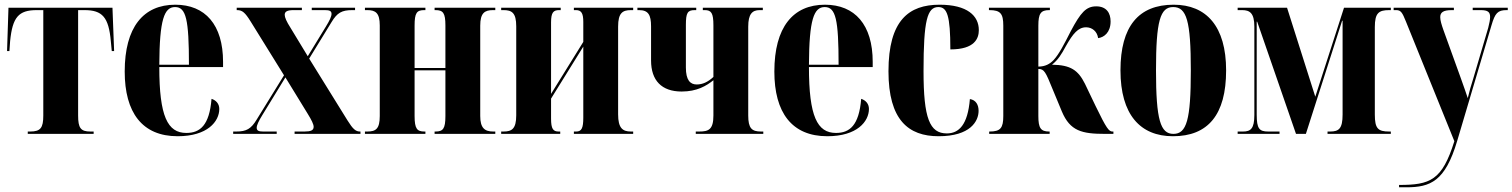

<svg xmlns="http://www.w3.org/2000/svg" viewBox="-20 -569 6428 816"><path d="M98 0H378V-10H364C323 -10 312 -25 312 -78V-526H339C415 -526 442 -496 451 -394L455 -352H465L458 -536H16L10 -352H20L23 -394C33 -496 59 -526 136 -526H164V-78C164 -25 152 -10 108 -10H98Z M735 10C862 10 912 -53 912 -106C912 -128 898 -143 879 -149C870 -36 830 -4 772 -4C692 -4 657 -75 657 -284H928V-306C928 -464 852 -549 725 -549C589 -549 510 -453 510 -265C510 -91 584 10 735 10ZM657 -294C658 -486 678 -539 724 -539C771 -539 783 -486 783 -294Z M971 0H1156V-10H1098C1079 -10 1071 -14 1071 -26C1071 -37 1079 -54 1095 -80L1193 -240L1288 -85C1304 -59 1313 -41 1313 -30C1313 -15 1301 -10 1274 -10H1232V0H1512V-10H1510C1492 -10 1480 -20 1457 -57L1294 -320L1389 -475C1413 -515 1433 -526 1477 -526H1489V-536H1305V-526H1361C1381 -526 1389 -522 1389 -510C1389 -499 1381 -482 1365 -456L1288 -330L1214 -452C1198 -477 1190 -495 1190 -506C1190 -520 1201 -526 1228 -526H1263V-536H986V-526H988C1010 -526 1022 -515 1045 -478L1187 -249L1071 -61C1047 -21 1027 -10 984 -10H971Z M1531 0H1788V-10H1784C1753 -10 1742 -21 1742 -76V-270H1873V-76C1873 -22 1863 -10 1831 -10H1827V0H2085V-10H2076C2040 -10 2021 -25 2021 -76V-460C2021 -514 2040 -526 2075 -526H2085V-536H1827V-526H1831C1863 -526 1873 -514 1873 -461V-280H1742V-460C1742 -514 1751 -526 1783 -526H1788V-536H1531V-526H1541C1576 -526 1594 -514 1594 -461V-76C1594 -21 1577 -10 1541 -10H1531Z M2110 0H2361V-10H2354C2331 -10 2322 -21 2322 -65V-150L2459 -371V-69C2459 -25 2452 -10 2429 -10H2419V0H2671V-10H2661C2626 -10 2607 -25 2607 -83V-456C2607 -514 2626 -526 2661 -526H2671V-536H2419V-526H2428C2451 -526 2459 -512 2459 -476V-391L2322 -170V-474C2322 -516 2332 -526 2356 -526H2363V-536H2110V-526H2120C2155 -526 2174 -515 2174 -457V-79C2174 -21 2155 -10 2120 -10H2110Z M2937 0H3224V-10H3214C3175 -10 3160 -24 3160 -78V-456C3160 -509 3177 -526 3208 -526H3222V-536H2967V-526H2975C3003 -526 3012 -514 3012 -461V-242C2988 -220 2966 -210 2941 -210C2913 -210 2895 -229 2895 -282V-463C2895 -514 2902 -526 2932 -526H2939V-536H2689V-526H2696C2735 -526 2747 -506 2747 -457V-312C2747 -227 2792 -180 2877 -180C2942 -180 2982 -204 3012 -228V-78C3012 -18 2991 -10 2952 -10H2937Z M3496 10C3623 10 3673 -53 3673 -106C3673 -128 3659 -143 3640 -149C3631 -36 3591 -4 3533 -4C3453 -4 3418 -75 3418 -284H3689V-306C3689 -464 3613 -549 3486 -549C3350 -549 3271 -453 3271 -265C3271 -91 3345 10 3496 10ZM3418 -294C3419 -486 3439 -539 3485 -539C3532 -539 3544 -486 3544 -294Z M3969 10C4104 10 4139 -54 4139 -98C4139 -123 4128 -144 4102 -148C4093 -38 4055 -2 4004 -2C3931 -2 3905 -66 3905 -267C3905 -483 3921 -539 3968 -539C4005 -539 4019 -504 4019 -359C4123 -359 4140 -406 4140 -441C4140 -502 4091 -549 3973 -549C3843 -549 3756 -483 3756 -266C3756 -59 3841 10 3969 10Z M4184 0H4441V-10H4439C4403 -10 4393 -25 4393 -76V-276C4418 -276 4424 -263 4454 -189L4493 -95C4528 -12 4578 0 4677 0H4712V-10H4708C4693 -10 4683 -22 4636 -119L4591 -213C4562 -271 4530 -293 4451 -294C4478 -316 4491 -338 4510 -373C4540 -426 4562 -453 4596 -453C4621 -453 4643 -436 4647 -407C4672 -410 4700 -431 4700 -478C4700 -513 4683 -542 4639 -542C4596 -542 4573 -516 4531 -437C4502 -380 4481 -339 4458 -314C4442 -297 4422 -286 4393 -286V-460C4393 -511 4403 -526 4439 -526H4442V-536H4183V-526H4185C4232 -526 4244 -511 4244 -460V-76C4244 -25 4232 -10 4186 -10H4184Z M4965 10C5114 10 5191 -81 5191 -270C5191 -457 5107 -549 4968 -549C4819 -549 4742 -457 4742 -270C4742 -82 4826 10 4965 10ZM4967 0C4912 0 4893 -59 4893 -270C4893 -481 4911 -539 4966 -539C5023 -539 5041 -481 5041 -270C5041 -59 5023 0 4967 0Z M5240 0H5418V-10H5370C5332 -10 5321 -22 5321 -82V-477H5323L5488 0H5530L5684 -481H5686V-82C5686 -22 5670 -10 5633 -10H5622V0H5891V-10H5884C5837 -10 5823 -22 5823 -82V-454C5823 -514 5840 -526 5884 -526H5891V-536H5692L5570 -158L5450 -536H5240V-526H5259C5291 -526 5311 -514 5311 -456V-80C5311 -22 5295 -10 5263 -10H5240Z M5926 227H5957C6059 227 6122 202 6173 30L6319 -462C6334 -513 6345 -526 6383 -526H6388V-536H6239V-526H6273C6303 -526 6313 -518 6313 -497C6313 -486 6310 -470 6305 -451L6241 -234C6232 -207 6225 -181 6218 -152C6211 -174 6201 -201 6188 -238L6114 -443C6107 -463 6101 -482 6101 -496C6101 -516 6113 -526 6150 -526H6159V-536H5903V-526H5914C5934 -526 5940 -515 5955 -478L6161 31C6109 198 6058 217 5926 217Z"/></svg>

Font: Noto Serif Display Condensed Extra
Style: Regular
Weight: 800
Width: 3
Designer: Monotype Design Team
Foundry: Monotype Imaging Inc.
Version: Version 1.900